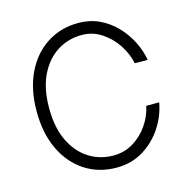

<svg xmlns="http://www.w3.org/2000/svg" viewBox="-109 -843 944 958"><g transform="rotate(-15 363.0 -363.5)"><path d="M665.8 -469.8H599.1Q589.1 -519.5 558.4 -566.6Q527.7 -613.6 481.5 -644.2Q435.4 -674.7 378.2 -674.7Q309.3 -674.7 252.5 -638.8Q195.7 -603 161.9 -533.7Q128.2 -464.5 128.2 -363.6Q128.2 -262.8 161.9 -193.4Q195.7 -123.9 252.5 -88.2Q309.3 -52.6 378.2 -52.6Q435.4 -52.6 481.7 -81.1Q528.1 -109.7 558.8 -155Q589.5 -200.3 599.4 -250H666.2Q654.5 -183.2 615.6 -123.8Q576.7 -64.3 516.2 -27.2Q455.6 9.9 378.2 9.9Q286.6 9.9 215.6 -36Q144.5 -82 104.2 -166Q63.9 -250 63.9 -363.6Q63.9 -477.6 104.2 -561.4Q144.5 -645.2 215.6 -691.2Q286.6 -737.2 378.2 -737.2Q436.4 -737.2 485.1 -714.7Q533.7 -692.1 571 -653.8Q608.3 -615.4 632.6 -567.6Q657 -519.9 665.8 -469.8Z"/></g></svg>

Font: Inter Zeller Light
Style: Regular
Weight: 300
Designer: Rasmus Andersson; Joe Bland
Foundry: zeller
Version: Version 3.015;git-dec3a8cb1